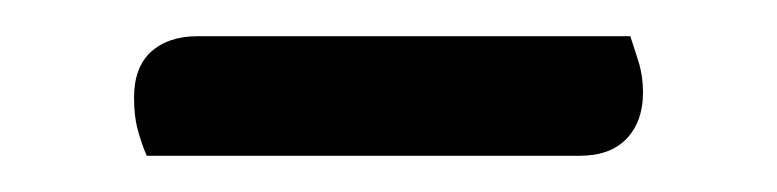

<svg xmlns="http://www.w3.org/2000/svg" viewBox="-20 -314 429 106"><path d="M300 -228H61Q58 -235 56 -242.5Q54 -250 54 -260Q54 -277 63.5 -285.5Q73 -294 89 -294H328Q330 -288 332.5 -280Q335 -272 335 -263Q335 -247 326 -237.5Q317 -228 300 -228Z"/></svg>

Font: Baloo Bhaina 2
Style: Regular
Weight: 400
Designer: Yesha Goshar, Manish Minz, Shuchita Grover and Ek Type
Foundry: Ek Type
Version: Version 1.700